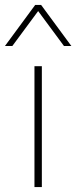

<svg xmlns="http://www.w3.org/2000/svg" viewBox="-56 -760 310 780"><path d="M114 -491V0H84V-491ZM234 -573H204L99 -715L-6 -573H-36L87 -740H111Z"/></svg>

Font: Livvic Thin
Style: Regular
Weight: 250
Designer: Jacques Le Bailly, Baron von Fonthausen
Version: Version 1.001; ttfautohint (v1.8.2)